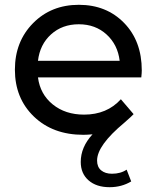

<svg xmlns="http://www.w3.org/2000/svg" viewBox="-20 -555 652 799"><path d="M570 -262Q570 -251 568 -233H138Q147 -163 199.5 -120.5Q252 -78 330 -78Q425 -78 483 -142L536 -80Q529 -72 497 -44Q384 50 384 113Q384 140 401 154Q418 168 446 168Q482 168 507 151L526 200Q486 224 436 224Q381 224 348.5 195.5Q316 167 316 119Q316 57 365 4Q341 6 327 6Q200 6 121 -70Q42 -146 42 -265Q42 -382 117.5 -458.5Q193 -535 308 -535Q423 -535 496.5 -459.5Q570 -384 570 -262ZM138 -302H478Q470 -369 423.5 -411.5Q377 -454 308 -454Q239 -454 192.5 -412Q146 -370 138 -302Z"/></svg>

Font: Montserrat
Style: Regular
Weight: 500
Designer: Julieta Ulanovsky
Foundry: Julieta Ulanovsky
Version: Version 7.200;PS 007.200;hotconv 1.0.88;makeotf.lib2.5.64775